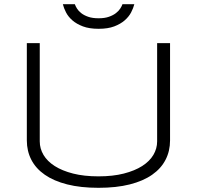

<svg xmlns="http://www.w3.org/2000/svg" viewBox="-20 -875 931 908"><path d="M784.2 -210.9Q784.2 -160.6 762.9 -119.4Q741.7 -78.1 699.5 -48.6Q657.2 -19 593.8 -2.9Q530.3 13.2 445.8 13.2Q361.3 13.2 297.9 -2.9Q234.4 -19 191.9 -48.6Q149.4 -78.1 128.2 -119.4Q106.9 -160.6 106.9 -210.9V-670.9H168V-206.1Q168 -172.4 185.8 -142.3Q203.6 -112.3 238.8 -89.8Q273.9 -67.4 325.7 -54.2Q377.4 -41 445.8 -41Q513.7 -41 565.4 -54.2Q617.2 -67.4 652.3 -89.8Q687.5 -112.3 705.3 -142.3Q723.1 -172.4 723.1 -206.1V-670.9H784.2V-210.9ZM615.2 -855Q610.8 -836.9 600.1 -816.4Q589.4 -795.9 569.8 -778.8Q550.3 -761.7 520.3 -750.2Q490.2 -738.8 446.3 -738.8Q402.3 -738.8 372.1 -750.2Q341.8 -761.7 322.3 -778.8Q302.7 -795.9 292.2 -816.4Q281.7 -836.9 277.3 -855H334Q336.9 -846.2 344 -834.7Q351.1 -823.2 364 -813Q377 -802.7 397 -795.7Q417 -788.6 446.3 -788.6Q475.1 -788.6 495.1 -795.7Q515.1 -802.7 528.3 -813Q541.5 -823.2 548.8 -834.7Q556.2 -846.2 559.1 -855H615.2Z"/></svg>

Font: Syncopate
Style: Regular
Weight: 400
Width: 7
Version: Version 001.001